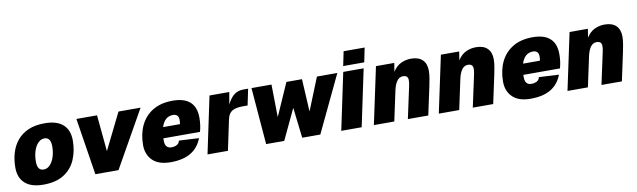

<svg xmlns="http://www.w3.org/2000/svg" viewBox="-43 -1257 5958 1797"><g transform="rotate(-10 2936.0 -359.0)"><path d="M260 12Q145 12 86 -40.5Q27 -93 27 -190Q27 -265 46.5 -330.5Q66 -396 107.5 -446Q149 -496 213.5 -524Q278 -552 368 -552Q484 -552 542.5 -499.5Q601 -447 601 -349Q601 -249 566 -167Q531 -85 455.5 -36.5Q380 12 260 12ZM286 -127Q320 -127 346 -154Q372 -181 387 -226.5Q402 -272 402 -327Q402 -413 342 -413Q308 -413 281.5 -385.5Q255 -358 240.5 -312.5Q226 -267 226 -212Q226 -127 286 -127Z M754 0 669 -540H865L898 -194L1069 -540H1279L974 0Z M1469 12Q1355 12 1298 -44Q1241 -100 1241 -190Q1241 -297 1280.5 -378.5Q1320 -460 1396.5 -506Q1473 -552 1585 -552Q1805 -552 1805 -352Q1805 -315 1800 -280.5Q1795 -246 1787 -220H1439Q1439 -208 1439 -196Q1439 -159 1455 -141.5Q1471 -124 1499 -124Q1528 -124 1550 -135Q1572 -146 1579 -174L1768 -164Q1735 -77 1661.5 -32.5Q1588 12 1469 12ZM1566 -420Q1485 -420 1455 -324H1615Q1617 -332 1618 -342Q1619 -352 1619 -364Q1619 -393 1604.5 -406.5Q1590 -420 1566 -420Z M1820 0 1934 -540H2122L2102 -425Q2132 -486 2168.5 -513Q2205 -540 2255 -540H2301L2269 -386H2221Q2157 -386 2122 -365.5Q2087 -345 2075 -289L2014 0Z M2377 0 2333 -540H2523L2528 -230L2665 -540H2813L2830 -230L2955 -540H3149L2892 0H2720L2686 -290L2549 0Z M3091 0 3205 -540H3399L3285 0ZM3214 -594 3242 -730H3442L3414 -594Z M3401 0 3516 -540H3690L3677 -458Q3710 -510 3755 -531Q3800 -552 3851 -552Q3921 -552 3958.5 -516Q3996 -480 3996 -412Q3996 -379 3989 -339Q3982 -299 3976 -270L3918 0H3724L3784 -278Q3789 -298 3792.5 -319Q3796 -340 3796 -358Q3796 -403 3748 -403Q3713 -403 3690 -371Q3667 -339 3655 -280L3595 0Z M4018 0 4133 -540H4307L4294 -458Q4327 -510 4372 -531Q4417 -552 4468 -552Q4538 -552 4575.5 -516Q4613 -480 4613 -412Q4613 -379 4606 -339Q4599 -299 4593 -270L4535 0H4341L4401 -278Q4406 -298 4409.5 -319Q4413 -340 4413 -358Q4413 -403 4365 -403Q4330 -403 4307 -371Q4284 -339 4272 -280L4212 0Z M4890 12Q4776 12 4719 -44Q4662 -100 4662 -190Q4662 -297 4701.5 -378.5Q4741 -460 4817.5 -506Q4894 -552 5006 -552Q5226 -552 5226 -352Q5226 -315 5221 -280.5Q5216 -246 5208 -220H4860Q4860 -208 4860 -196Q4860 -159 4876 -141.5Q4892 -124 4920 -124Q4949 -124 4971 -135Q4993 -146 5000 -174L5189 -164Q5156 -77 5082.5 -32.5Q5009 12 4890 12ZM4987 -420Q4906 -420 4876 -324H5036Q5038 -332 5039 -342Q5040 -352 5040 -364Q5040 -393 5025.5 -406.5Q5011 -420 4987 -420Z M5241 0 5356 -540H5530L5517 -458Q5550 -510 5595 -531Q5640 -552 5691 -552Q5761 -552 5798.5 -516Q5836 -480 5836 -412Q5836 -379 5829 -339Q5822 -299 5816 -270L5758 0H5564L5624 -278Q5629 -298 5632.5 -319Q5636 -340 5636 -358Q5636 -403 5588 -403Q5553 -403 5530 -371Q5507 -339 5495 -280L5435 0Z"/></g></svg>

Font: Geist Black
Style: Italic
Weight: 900
Italic angle: -12°
Designer: Basement.studio, Andrés Briganti, Mateo Zaragoza
Foundry: Basement.studio, Vercel, Andrés Briganti, Guido Ferreyra, Mateo Zaragoza
Version: Version 1.500; ttfautohint (v1.8.4.7-5d5b)